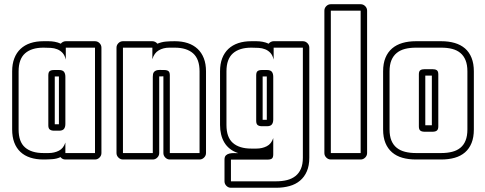

<svg xmlns="http://www.w3.org/2000/svg" viewBox="-20 -719 2280 902"><path d="M265.6 -513.7Q269.5 -519 275.9 -522.2Q282.2 -525.4 289.1 -525.4H426.3Q438.5 -525.4 447.5 -516.4Q456.5 -507.3 456.5 -495.1V0Q456.5 12.2 447.5 21.2Q438.5 30.3 426.3 30.3H287.1Q272.9 30.3 264.2 19Q247.1 27.3 225.1 28.8Q203.1 30.3 184.1 30.3Q149.9 30.3 122.6 21.5Q95.2 12.7 76.2 -5.1Q57.1 -22.9 47.1 -49.3Q37.1 -75.7 37.1 -110.8V-383.8Q37.1 -418.9 47.4 -445.3Q57.6 -471.7 76.7 -489.5Q95.7 -507.3 122.8 -516.4Q149.9 -525.4 184.1 -525.4H208Q222.7 -525.4 237.3 -522.7Q252 -520 265.6 -513.7ZM237.3 -359.9V-135.3H256.8V-359.9ZM426.3 -495.1H289.1V-439Q284.2 -459.5 273.7 -470.7Q263.2 -481.9 249 -487.5Q234.9 -493.2 218.3 -494.1Q201.7 -495.1 184.1 -495.1Q127.9 -495.1 97.7 -468.3Q67.4 -441.4 67.4 -383.8V-110.8Q67.4 -52.7 97.7 -26.4Q127.9 0 184.1 0H208Q234.9 0 256.6 -11Q278.3 -22 287.1 -49.3V0H426.3ZM207 -365.2Q207 -379.9 213.6 -385Q220.2 -390.1 234.4 -390.1H257.3Q273.9 -390.1 280.5 -381.8Q287.1 -373.5 287.1 -357.9V-137.2Q287.1 -121.6 280.5 -113.3Q273.9 -105 257.3 -105H234.4Q221.2 -105 214.1 -110.4Q207 -115.7 207 -129.9Z M728 -359.9V0Q728 12.2 719 21.2Q710 30.3 697.8 30.3H557.6Q545.4 30.3 536.4 21.2Q527.3 12.2 527.3 0V-495.1Q527.3 -507.3 536.4 -516.4Q545.4 -525.4 557.6 -525.4H695.8Q702.6 -525.4 709 -522.2Q715.3 -519 719.2 -513.7Q739.7 -522 759.3 -523.7Q778.8 -525.4 800.8 -525.4Q835 -525.4 862.1 -516.4Q889.2 -507.3 908.2 -489.5Q927.2 -471.7 937.5 -445.3Q947.8 -418.9 947.8 -383.8V0Q947.8 12.2 938.7 21.2Q929.7 30.3 917.5 30.3H777.8Q765.6 30.3 756.6 21.2Q747.6 12.2 747.6 0V-360.4H745.1Q740.7 -360.4 736.6 -360.1Q732.4 -359.9 728 -359.9ZM750.5 -390.1Q764.6 -390.1 771.2 -385Q777.8 -379.9 777.8 -365.2V0H917.5V-383.8Q917.5 -441.4 887.2 -468.3Q856.9 -495.1 800.8 -495.1H775.4Q747.1 -495.1 725.6 -482.4Q704.1 -469.7 695.8 -440.9V-495.1H557.6V0H697.8V-357.9Q697.8 -372.1 701.9 -378.7Q706.1 -385.3 713.4 -387.9Q720.7 -390.6 730.2 -390.4Q739.7 -390.1 750.5 -390.1Z M1242.2 -513.7Q1246.1 -519 1252.4 -522.2Q1258.8 -525.4 1265.6 -525.4H1402.8Q1415 -525.4 1424.1 -516.4Q1433.1 -507.3 1433.1 -495.1V22Q1433.1 59.1 1421.6 85.7Q1410.2 112.3 1389.6 129.6Q1369.1 147 1340.3 155Q1311.5 163.1 1276.9 163.1H1064.9Q1052.7 163.1 1043.7 154.1Q1034.7 145 1034.7 132.8V30.8Q1034.7 17.1 1041.5 10.7Q1048.3 4.4 1058.3 2.2Q1068.4 0 1079.6 0.2Q1090.8 0.5 1099.6 0.5Q1076.7 -6.8 1060.3 -19.8Q1043.9 -32.7 1033.7 -50Q1023.4 -67.4 1018.6 -88.1Q1013.7 -108.9 1013.7 -131.8V-383.8Q1013.7 -418.9 1023.9 -445.3Q1034.2 -471.7 1053.2 -489.5Q1072.3 -507.3 1099.4 -516.4Q1126.5 -525.4 1160.6 -525.4H1184.6Q1199.2 -525.4 1213.9 -522.7Q1228.5 -520 1242.2 -513.7ZM1213.9 -359.9V-156.2H1233.4V-359.9ZM1263.7 5.9Q1263.7 21 1257.3 25.9Q1251 30.8 1236.8 30.8H1064.9V132.8H1276.9Q1305.2 132.8 1328.4 127Q1351.6 121.1 1368.2 107.9Q1384.8 94.7 1393.8 73.7Q1402.8 52.7 1402.8 22V-495.1H1265.6V-439Q1260.7 -459.5 1250.2 -470.7Q1239.7 -481.9 1225.6 -487.5Q1211.4 -493.2 1194.8 -494.1Q1178.2 -495.1 1160.6 -495.1Q1104.5 -495.1 1074.2 -468.3Q1043.9 -441.4 1043.9 -383.8V-131.8Q1043.9 -73.7 1074.2 -47.4Q1104.5 -21 1160.6 -21H1184.6Q1211.4 -21 1233.2 -32Q1254.9 -43 1263.7 -70.3ZM1183.6 -365.2Q1183.6 -379.9 1190.2 -385Q1196.8 -390.1 1210.9 -390.1H1233.9Q1250.5 -390.1 1257.1 -381.8Q1263.7 -373.5 1263.7 -357.9V-158.2Q1263.7 -142.6 1257.1 -134.3Q1250.5 -126 1233.9 -126H1210.9Q1197.8 -126 1190.7 -131.3Q1183.6 -136.7 1183.6 -150.9Z M1704.6 0Q1704.6 12.2 1695.6 21.2Q1686.5 30.3 1674.3 30.3H1534.2Q1522 30.3 1512.9 21.2Q1503.9 12.2 1503.9 0V-668.9Q1503.9 -681.2 1512.9 -690.2Q1522 -699.2 1534.2 -699.2H1674.3Q1686.5 -699.2 1695.6 -690.2Q1704.6 -681.2 1704.6 -668.9ZM1674.3 -668.9H1534.2V0H1674.3Z M1779.8 -383.8Q1779.8 -420.9 1790.8 -447.5Q1801.8 -474.1 1822 -491.5Q1842.3 -508.8 1870.6 -517.1Q1898.9 -525.4 1934.1 -525.4H2052.7Q2087.9 -525.4 2116.2 -517.1Q2144.5 -508.8 2164.6 -491.5Q2184.6 -474.1 2195.3 -447.3Q2206.1 -420.4 2206.1 -383.8V-110.8Q2206.1 -73.7 2195.3 -47.1Q2184.6 -20.5 2164.6 -3.2Q2144.5 14.2 2116.2 22.2Q2087.9 30.3 2052.7 30.3H1934.1Q1898.9 30.3 1870.6 22.2Q1842.3 14.2 1822 -3.2Q1801.8 -20.5 1790.8 -47.1Q1779.8 -73.7 1779.8 -110.8ZM2008.8 -130.4V-363.8H1978V-130.4ZM1810.1 -110.8Q1810.1 -80.1 1818.8 -58.8Q1827.6 -37.6 1843.8 -24.7Q1859.9 -11.7 1882.8 -5.9Q1905.8 0 1934.1 0H2052.7Q2081.5 0 2104.2 -5.9Q2127 -11.7 2142.8 -24.7Q2158.7 -37.6 2167.2 -58.8Q2175.8 -80.1 2175.8 -110.8V-383.8Q2175.8 -414.6 2167.2 -435.8Q2158.7 -457 2142.8 -470.2Q2127 -483.4 2104.2 -489.3Q2081.5 -495.1 2052.7 -495.1H1934.1Q1905.8 -495.1 1882.8 -489.3Q1859.9 -483.4 1843.8 -470.2Q1827.6 -457 1818.8 -435.8Q1810.1 -414.6 1810.1 -383.8ZM2039.1 -125Q2039.1 -110.8 2032.2 -105.5Q2025.4 -100.1 2011.7 -100.1H1975.1Q1961.4 -100.1 1954.6 -105.5Q1947.8 -110.8 1947.8 -125V-370.1Q1947.8 -384.3 1954.8 -389.2Q1961.9 -394 1975.1 -394H2011.7Q2024.9 -394 2032 -389.2Q2039.1 -384.3 2039.1 -370.1Z"/></svg>

Font: Akaash Gobhi Outlined
Style: Regular
Weight: 400
Designer: Kulbir Singh Thind, MD
Foundry: Punjab Online
Version: Version 1.200